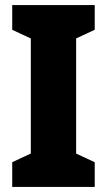

<svg xmlns="http://www.w3.org/2000/svg" viewBox="-20 -734 420 754"><path d="M352 0V-97L279 -131V-583L352 -617V-714H28V-617L101 -583V-131L28 -97V0Z"/></svg>

Font: Noto Sans Gurmukhi Condensed Black
Style: Regular
Weight: 900
Width: 3
Designer: Jelle Bosma - Monotype Design Team
Foundry: Monotype Imaging Inc.
Version: Version 2.004